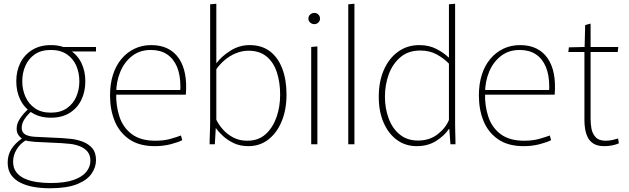

<svg xmlns="http://www.w3.org/2000/svg" viewBox="-20 -771 3361 1026"><path d="M252 -142Q194 -142 152.5 -167.5Q111 -193 89 -237Q67 -281 67 -337Q67 -392 89 -435.5Q111 -479 152.5 -504.5Q194 -530 252 -530Q310 -530 351.5 -504.5Q393 -479 414.5 -435.5Q436 -392 436 -337Q436 -281 414.5 -237Q393 -193 352 -167.5Q311 -142 252 -142ZM252 -169Q303 -169 337 -192.5Q371 -216 387.5 -254Q404 -292 404 -337Q404 -382 387.5 -420Q371 -458 337 -481Q303 -504 252 -504Q200 -504 166.5 -481Q133 -458 116 -420Q99 -382 99 -337Q99 -292 116 -254Q133 -216 166.5 -192.5Q200 -169 252 -169ZM246 235Q201 235 160.5 228Q120 221 88.5 205Q57 189 39 163Q21 137 21 98Q21 57 41 25.5Q61 -6 96 -30V-31Q84 -40 76.5 -52.5Q69 -65 69 -84Q69 -111 87.5 -138.5Q106 -166 131 -188L150 -178Q127 -158 111.5 -135Q96 -112 96 -88Q96 -64 114 -53Q132 -42 167 -40L313 -33Q333 -32 363 -28.5Q393 -25 423 -13.5Q453 -2 473 21Q493 44 493 85Q493 123 469 157.5Q445 192 391 213.5Q337 235 246 235ZM250 207Q327 207 373.5 190.5Q420 174 441.5 147Q463 120 463 88Q463 57 447 38.5Q431 20 406.5 10.5Q382 1 356 -2Q330 -5 310 -6L166 -13Q142 -15 130.5 -17Q119 -19 110 -24L121 -23Q89 -5 69.5 26.5Q50 58 50 93Q50 127 67.5 149.5Q85 172 114 184.5Q143 197 178.5 202Q214 207 250 207ZM311 -520H493V-496H353Z M807 10Q724 10 671 -26.5Q618 -63 593 -124Q568 -185 568 -261Q568 -322 583.5 -371Q599 -420 628.5 -455.5Q658 -491 698.5 -510.5Q739 -530 788 -530Q839 -530 876 -511.5Q913 -493 936.5 -458Q960 -423 969 -374.5Q978 -326 973 -265H589L601 -275Q599 -207 618 -148.5Q637 -90 684 -54.5Q731 -19 810 -19Q857 -19 893 -29.5Q929 -40 947 -47L954 -22Q933 -11 893 -0.5Q853 10 807 10ZM590 -290H943Q944 -295 944 -300.5Q944 -306 944 -308Q944 -371 925.5 -414.5Q907 -458 872 -481Q837 -504 786 -504Q727 -504 685.5 -471.5Q644 -439 622.5 -386.5Q601 -334 601 -274Z M1307 10Q1264 10 1230.5 -5.5Q1197 -21 1172.5 -43.5Q1148 -66 1134 -86H1133L1128 0H1100Q1100 -13 1100.5 -28Q1101 -43 1101.5 -59Q1102 -75 1102.5 -91.5Q1103 -108 1103 -125V-748L1136 -751V-434H1137Q1165 -471 1212 -500.5Q1259 -530 1314 -530Q1378 -530 1421.5 -497.5Q1465 -465 1488 -405.5Q1511 -346 1511 -266Q1511 -184 1485 -122Q1459 -60 1413.5 -25Q1368 10 1307 10ZM1302 -19Q1361 -19 1399.5 -54Q1438 -89 1457.5 -144.5Q1477 -200 1477 -265Q1477 -331 1459.5 -384.5Q1442 -438 1404.5 -469Q1367 -500 1308 -500Q1273 -500 1239.5 -486Q1206 -472 1179.5 -449Q1153 -426 1136 -401V-131Q1148 -106 1170.5 -80Q1193 -54 1226 -36.5Q1259 -19 1302 -19Z M1643 -520 1676 -523V0H1643ZM1660 -642Q1647 -642 1637.5 -650.5Q1628 -659 1628 -671Q1628 -685 1637.5 -693.5Q1647 -702 1660 -702Q1672 -702 1681 -693.5Q1690 -685 1690 -671Q1690 -659 1681 -650.5Q1672 -642 1660 -642Z M1841 -748 1874 -751V0H1841Z M2207 10Q2147 10 2101.5 -23Q2056 -56 2030 -115.5Q2004 -175 2004 -254Q2004 -335 2031 -397Q2058 -459 2107 -494.5Q2156 -530 2221 -530Q2272 -530 2312 -509.5Q2352 -489 2377 -464H2379V-748L2412 -751V-112Q2412 -94 2412.5 -75Q2413 -56 2413.5 -37.5Q2414 -19 2414 0H2387L2381 -82H2379Q2354 -45 2310 -17.5Q2266 10 2207 10ZM2214 -20Q2275 -20 2318 -53Q2361 -86 2379 -130V-431Q2352 -459 2314 -480Q2276 -501 2226 -501Q2162 -501 2120 -465.5Q2078 -430 2057.5 -374Q2037 -318 2037 -254Q2037 -192 2057 -138Q2077 -84 2116.5 -52Q2156 -20 2214 -20Z M2778 10Q2695 10 2642 -26.5Q2589 -63 2564 -124Q2539 -185 2539 -261Q2539 -322 2554.5 -371Q2570 -420 2599.5 -455.5Q2629 -491 2669.5 -510.5Q2710 -530 2759 -530Q2810 -530 2847 -511.5Q2884 -493 2907.5 -458Q2931 -423 2940 -374.5Q2949 -326 2944 -265H2560L2572 -275Q2570 -207 2589 -148.5Q2608 -90 2655 -54.5Q2702 -19 2781 -19Q2828 -19 2864 -29.5Q2900 -40 2918 -47L2925 -22Q2904 -11 2864 -0.5Q2824 10 2778 10ZM2561 -290H2914Q2915 -295 2915 -300.5Q2915 -306 2915 -308Q2915 -371 2896.5 -414.5Q2878 -458 2843 -481Q2808 -504 2757 -504Q2698 -504 2656.5 -471.5Q2615 -439 2593.5 -386.5Q2572 -334 2572 -274Z M3210 10Q3173 10 3151.5 -3.5Q3130 -17 3120 -38.5Q3110 -60 3106.5 -83.5Q3103 -107 3103 -127V-493H3017L3020 -518L3104 -520L3107 -637L3136 -645V-520H3284L3281 -493H3136V-134Q3136 -111 3140.5 -84.5Q3145 -58 3162.5 -38.5Q3180 -19 3217 -19Q3235 -19 3253 -23Q3271 -27 3283 -31L3287 -5Q3271 2 3251 6Q3231 10 3210 10Z"/></svg>

Font: Murecho Thin ExtraLight
Style: Regular
Weight: 250
Version: Version 1.010